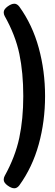

<svg xmlns="http://www.w3.org/2000/svg" viewBox="-27 -803 296 1031"><path d="M-7 162Q-7 151 -2 142Q55 39 76.5 -62.5Q98 -164 98 -287Q98 -412 77 -513Q56 -614 -2 -717Q-7 -726 -7 -737Q-7 -753 13.5 -768Q34 -783 50 -783Q65 -783 77 -767Q147 -670 181 -546Q215 -422 215 -287Q215 -151 181 -28Q147 95 77 192Q65 208 50 208Q34 208 13.5 193Q-7 178 -7 162Z"/></svg>

Font: Asap Condensed
Style: Bold
Weight: 700
Designer: Pablo Cosgaya
Foundry: Omnibus-Type
Version: Version 1.010; ttfautohint (v1.8)